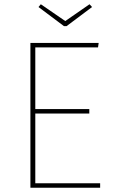

<svg xmlns="http://www.w3.org/2000/svg" viewBox="-20 -883 534 903"><path d="M401 -863 413 -850 293 -760H281L161 -850L172 -863L287 -784ZM444 -681 441 -660H146V-370H400V-349H146V-21H451V0H123V-681Z"/></svg>

Font: FiraGO Thin
Style: Regular
Weight: 100
Designer: bBox Type
Foundry: bBox Type GmbH
Version: Version 1.001;PS 001.001;hotconv 1.0.88;makeotf.lib2.5.64775